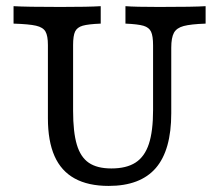

<svg xmlns="http://www.w3.org/2000/svg" viewBox="-20 -591 710 622"><path d="M135.2 -208.1V-445.2Q135.2 -475.1 127.3 -488.8Q119.4 -502.5 96.9 -507.7Q74.4 -512.9 23.9 -514.5V-571Q64.6 -568.5 175.8 -568.5Q268.3 -568.5 306.3 -571V-514.5Q266 -512.9 247.8 -507.7Q229.7 -502.4 223.2 -488.7Q216.8 -475 216.8 -445.2V-232Q216.8 -163.1 228.9 -122.4Q241 -81.8 267.8 -63.6Q294.7 -45.3 340.7 -45.3Q389.7 -45.3 419.2 -64.4Q448.7 -83.5 462.3 -124.8Q475.9 -166 475.9 -234.5V-444Q475.9 -474.3 469.4 -488.2Q463 -502.1 444.8 -507.5Q426.7 -512.8 386.4 -514.5V-571Q417.6 -568.5 495 -568.5Q609.2 -568.5 646.1 -571V-514.5Q597.9 -512.8 575 -506.7Q552.2 -500.6 543.5 -484.8Q534.8 -468.9 534.8 -436.5V-224.2Q534.8 -104.7 484.8 -46.7Q434.7 11.3 332 11.3Q265.7 11.3 222 -12.8Q178.2 -36.8 156.7 -85.3Q135.2 -133.8 135.2 -208.1Z"/></svg>

Font: Playfair Micro SmCond SmLight
Style: Regular
Weight: 360
Width: 4
Designer: Claus Eggers Sørensen
Foundry: Claus Eggers Sørensen
Version: Version 2.100;Glyphs 3.2 (3219)